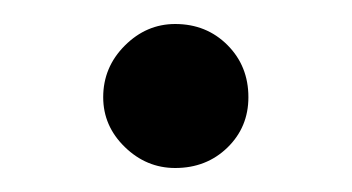

<svg xmlns="http://www.w3.org/2000/svg" viewBox="-20 -377 293 160"><path d="M126 -357Q152 -357 169.5 -339.5Q187 -322 187 -296Q187 -271 169.5 -254Q152 -237 126 -237Q102 -237 84 -254.5Q66 -272 66 -296Q66 -321 84 -339Q102 -357 126 -357Z"/></svg>

Font: Aleo Light
Style: Regular
Weight: 300
Designer: Alessio Laiso
Foundry: Alessio Laiso
Version: Version 2.000